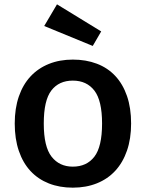

<svg xmlns="http://www.w3.org/2000/svg" viewBox="-20 -853 672 886"><path d="M585 -283Q585 -213 566 -158Q547 -103 512 -65Q477 -27 427 -7Q377 13 316 13Q255 13 205.5 -6.5Q156 -26 121 -63.5Q86 -101 67 -156.5Q48 -212 48 -283Q48 -353 67 -408Q86 -463 121 -500.5Q156 -538 205.5 -558Q255 -578 316 -578Q377 -578 427 -559Q477 -540 512 -502.5Q547 -465 566 -410Q585 -355 585 -283ZM451 -283Q451 -389 415.5 -435Q380 -481 316 -481Q252 -481 217 -435.5Q182 -390 182 -283Q182 -176 218 -130Q254 -84 316 -84Q380 -84 415.5 -130Q451 -176 451 -283ZM408 -641 184 -733 243 -833 447 -708Z"/></svg>

Font: Qnwhxotralxmqkhsjrfbfhwcoqn
Style: Regular
Weight: 500
Designer: Carrois Corporate & Edenspiekermann
Foundry: Carrois Corporate GbR & Edenspiekermann AG
Version: Version 2.001